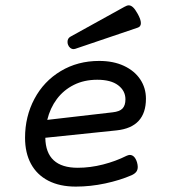

<svg xmlns="http://www.w3.org/2000/svg" viewBox="-20 -691 640 722"><path d="M418.5 -200.7 150.4 -172.9Q152.3 -60.1 272.5 -60.1Q319.3 -60.1 367.7 -72.5Q416 -85 455.6 -105Q463.4 -108.4 467.8 -108.4Q486.3 -108.4 495.1 -81.1Q498 -70.8 498 -63.5Q498 -52.2 492.4 -44.9Q486.8 -37.6 475.1 -32.2Q431.6 -13.2 375.7 -1.2Q319.8 10.7 265.1 10.7Q204.6 10.7 161.6 -11.5Q118.7 -33.7 96.4 -75Q74.2 -116.2 74.2 -172.9Q74.2 -252.9 109.4 -319.1Q144.5 -385.3 208.3 -423.6Q272 -461.9 353 -461.9Q406.2 -461.9 446 -443.4Q485.8 -424.8 507.3 -392.6Q528.8 -360.4 528.8 -319.8Q528.8 -212.4 418.5 -200.7ZM403.3 -268.6Q430.2 -271.5 440.9 -283.2Q451.7 -294.9 451.7 -317.4Q451.7 -349.6 424.3 -370.4Q397 -391.1 345.7 -391.1Q296.4 -391.1 257.8 -371.8Q219.2 -352.5 193.8 -318.6Q168.5 -284.7 157.7 -240.2ZM464.4 -670.9Q472.2 -670.9 480.2 -663.6Q488.3 -656.2 497.6 -639.2Q509.8 -617.7 509.8 -604Q509.8 -590.8 497.6 -586.9L262.7 -507.3Q258.8 -506.3 256.8 -506.3Q250 -506.3 244.1 -511Q238.3 -515.6 235.8 -522.9Q233.9 -527.3 233.9 -533.7Q233.9 -546.9 245.1 -553.2L448.2 -665.5Q457.5 -670.9 464.4 -670.9Z"/></svg>

Font: Courier Prime
Style: Italic
Weight: 400
Italic angle: -10°
Designer: Alan Dague-Greene
Foundry: Quote-Unquote Apps
Version: Version 3.018